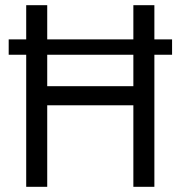

<svg xmlns="http://www.w3.org/2000/svg" viewBox="-20 -720 696 740"><path d="M81 0V-700H162V-387.8H494V-700H575V0H494V-314.2H162V0ZM13.5 -509V-568.2H643.2V-509Z"/></svg>

Font: Space 7353
Style: Regular
Weight: 400
Designer: Christine Claussen + Ruben Lyon  (Space 7353)
Version: Version 1.000;FEAKit 1.0